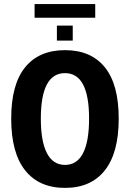

<svg xmlns="http://www.w3.org/2000/svg" viewBox="-20 -916 640 946"><path d="M564.9 -331.5Q564.9 -163.1 496.6 -76.7Q428.2 9.8 300.3 9.8Q172.4 9.8 103.8 -76.7Q35.2 -163.1 35.2 -331.5Q35.2 -500 103.8 -584.5Q172.4 -668.9 300.3 -668.9Q428.2 -668.9 496.6 -584.5Q564.9 -500 564.9 -331.5ZM418.9 -331.5Q418.9 -555.7 300.3 -555.7Q181.2 -555.7 181.2 -331.5Q181.2 -219.2 211.2 -161.4Q241.2 -103.5 300.3 -103.5Q359.4 -103.5 389.2 -161.4Q418.9 -219.2 418.9 -331.5ZM338.4 -715.8H260.3V-790H338.4ZM150.4 -896H449.2V-828.6H150.4Z"/></svg>

Font: Liberation Mono
Style: Bold
Weight: 700
Monospace: yes
Designer: Steve Matteson
Foundry: Ascender Corporation
Version: Version 2.1.5